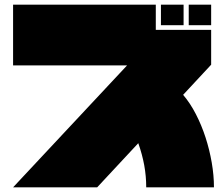

<svg xmlns="http://www.w3.org/2000/svg" viewBox="-20 -757 960 822"><path d="M884 -649H788V-737H884ZM766 -649H669V-737H766ZM396 45H36L524 -477H36V-737H647V-629H884V-480L764 -351Q794 -316 818.5 -268.5Q843 -221 860 -168.5Q877 -116 886.5 -61Q896 -6 896 45H606Q606 -3 597.5 -49.5Q589 -96 572 -144Z"/></svg>

Font: ChangwonDangamAsac Bold
Style: Regular
Weight: 700
Designer: Choi Chi-young, Lee Youngbeen, Kim Jungjin, Yoon Jihee, Han Dohee
Foundry: YoonDesign Inc.
Version: Version 1.010;Build 20210623